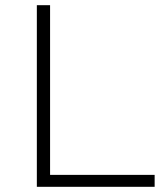

<svg xmlns="http://www.w3.org/2000/svg" viewBox="-20 -720 625 740"><path d="M122 0H576V-46H173V-700H122Z"/></svg>

Font: Montserrat Light
Style: Regular
Weight: 300
Designer: Julieta Ulanovsky
Foundry: Julieta Ulanovsky
Version: Version 7.200